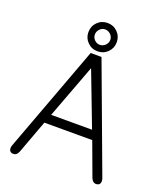

<svg xmlns="http://www.w3.org/2000/svg" viewBox="-148 -896 853 1008"><g transform="rotate(20 278.5 -392.5)"><path d="M277.8 -763.7Q260.7 -763.7 248 -750.5Q235.4 -737.3 235.4 -720.2Q235.4 -703.1 248 -690.4Q260.7 -677.7 277.8 -677.7Q294.9 -677.7 308.1 -690.4Q321.3 -703.1 321.3 -720.7Q321.3 -738.3 308.1 -751Q294.9 -763.7 277.8 -763.7ZM222.2 -776.9Q245.1 -799.8 278.3 -799.8Q311.5 -799.8 334.5 -776.9Q357.4 -753.9 357.4 -720.7Q357.4 -687.5 334.5 -664.6Q311.5 -641.6 278.3 -641.6Q245.1 -641.6 222.2 -664.6Q199.2 -687.5 199.2 -720.7Q199.2 -753.9 222.2 -776.9ZM48.8 15.6Q23.4 15.6 23.4 -8.8Q23.4 -15.6 26.4 -24.4L248 -621.1H308.6L530.3 -24.4Q533.2 -15.6 533.2 -8.8Q533.2 15.6 507.8 15.6Q491.2 15.6 481.4 -6.8L412.1 -194.3H144.5L75.2 -6.8Q65.4 15.6 48.8 15.6ZM277.3 -546.9 164.1 -245.1H392.6Z"/></g></svg>

Font: Jura
Style: Book
Weight: 400
Version: Version 2.5